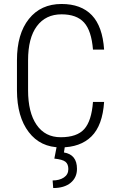

<svg xmlns="http://www.w3.org/2000/svg" viewBox="-20 -741 605 978"><path d="M510.3 -221.7Q502.4 -102.1 445.8 -46.1Q389.2 9.8 289.1 9.8Q186 9.8 126.5 -68.1Q66.9 -146 66.4 -279.8V-434.1Q66.4 -568.4 127.2 -644.5Q188 -720.7 293.5 -720.7Q393.1 -720.7 447.8 -663.6Q502.4 -606.4 510.3 -488.3H453.6Q445.8 -585 408 -626.5Q370.1 -668 293.5 -668Q212.9 -668 168 -607.9Q123 -547.9 123 -433.6V-281.2Q123 -168 166.5 -105Q210 -42 289.1 -42Q372.1 -42 409.2 -83.5Q446.3 -125 453.6 -221.7ZM310.5 4.4 305.7 35.6Q372.1 46.4 372.1 119.1Q372.1 163.6 339.8 190.2Q307.6 216.8 251 216.8L248 178.2Q282.7 178.2 305.4 163.1Q328.1 147.9 328.1 120.1Q328.1 95.2 313.7 83.3Q299.3 71.3 256.8 66.9L269 4.4Z"/></svg>

Font: Roboto Condensed Light
Style: Regular
Weight: 300
Designer: Google
Version: Version 2.134; 2016